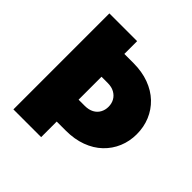

<svg xmlns="http://www.w3.org/2000/svg" viewBox="-169 -754 884 884"><g transform="rotate(45 272.5 -312.5)"><path d="M47.9 0V-625H228.5V-541.7H287.5Q343.8 -541.7 388.9 -525Q434 -508.3 465.6 -478.1Q497.2 -447.9 513.9 -407.6Q530.6 -367.4 530.6 -320.8Q530.6 -275 513.9 -235.1Q497.2 -195.1 465.6 -164.9Q434 -134.7 388.9 -118.1Q343.8 -101.4 287.5 -101.4H228.5V0ZM228.5 -243.8H268.8Q294.4 -243.8 312.5 -253.5Q330.6 -263.2 339.9 -280.2Q349.3 -297.2 349.3 -318.1Q349.3 -339.6 339.9 -356.2Q330.6 -372.9 312.5 -383Q294.4 -393.1 268.8 -393.1H228.5Z"/></g></svg>

Font: Afacad Flux Black
Style: Regular
Weight: 900
Designer: Kristian Moeller
Foundry: Dicotype
Version: Version 1.100